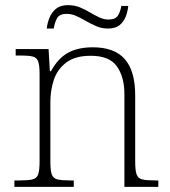

<svg xmlns="http://www.w3.org/2000/svg" viewBox="-20 -727 663 747"><path d="M36 0V-25H56Q90 -25 106.5 -29Q123 -33 128.5 -48.5Q134 -64 134 -98V-439Q134 -473 128.5 -488Q123 -503 107.5 -507Q92 -511 64 -511H41V-536H169L174 -450H178Q199 -487 222.5 -506.5Q246 -526 275.5 -534.5Q305 -543 341 -543Q425 -543 465.5 -497Q506 -451 506 -356V-98Q506 -64 511.5 -48.5Q517 -33 533.5 -29Q550 -25 583 -25H596V0H464V-361Q464 -427 435 -468.5Q406 -510 333 -510Q272 -510 237.5 -483.5Q203 -457 189.5 -416.5Q176 -376 176 -331V-97Q176 -63 181.5 -48Q187 -33 203.5 -29Q220 -25 253 -25H267V0ZM400 -616Q376 -616 355 -625Q334 -634 315 -645Q296 -656 277.5 -664.5Q259 -673 240 -673Q210 -673 201 -654.5Q192 -636 189 -616H162Q164 -637 172.5 -658Q181 -679 198 -693Q215 -707 244 -707Q270 -707 290.5 -698.5Q311 -690 329.5 -679Q348 -668 366 -659.5Q384 -651 402 -651Q430 -651 439.5 -667.5Q449 -684 452 -704H479Q477 -682 469 -662Q461 -642 445 -629Q429 -616 400 -616Z"/></svg>

Font: Noto Serif Bengali ExtraLight
Style: Regular
Weight: 250
Version: Version 2.003